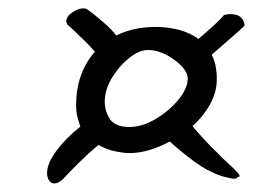

<svg xmlns="http://www.w3.org/2000/svg" viewBox="-20 -487 632 449"><path d="M128 -69Q117 -58 107 -58Q99 -58 94.5 -65.5Q90 -73 90 -82Q90 -105 112 -134.5Q134 -164 168 -191Q164 -202 161 -214Q158 -226 158 -241Q158 -316 202 -366Q190 -380 175.5 -394Q161 -408 150.5 -418Q140 -428 138 -429Q135 -434 135 -437Q135 -449 150.5 -459Q166 -469 179 -467Q181 -468 194.5 -457.5Q208 -447 224.5 -432.5Q241 -418 252 -404Q292 -424 344 -424Q373 -424 399 -417Q425 -410 444 -396Q464 -413 479.5 -427Q495 -441 504 -452Q504 -452 509 -453Q514 -454 519 -454Q549 -454 552 -428Q553 -427 529.5 -406.5Q506 -386 475 -359Q487 -337 487 -302Q487 -271 471 -242.5Q455 -214 430 -192Q447 -172 463 -155Q479 -138 487 -131Q499 -118 513.5 -105Q528 -92 536 -83Q544 -74 537 -73Q534 -72 533 -70.5Q532 -69 527 -69Q522 -69 499 -75Q466 -86 436 -108Q406 -130 377 -156Q326 -129 283 -129Q270 -129 250 -133Q230 -137 210 -148Q184 -126 163 -105Q142 -84 128 -69ZM283 -190Q312 -190 343.5 -208.5Q375 -227 397 -253.5Q419 -280 419 -304Q419 -317 405 -332Q391 -347 369.5 -358.5Q348 -370 326 -370Q305 -370 281.5 -351Q258 -332 241.5 -304.5Q225 -277 225 -250Q225 -226 237.5 -208Q250 -190 283 -190Z"/></svg>

Font: Grechen Fuemen
Style: Regular
Weight: 400
Designer: Robert E. Leuschke
Foundry: Robert E. Leuschke
Version: Version 1.010; ttfautohint (v1.8.3)